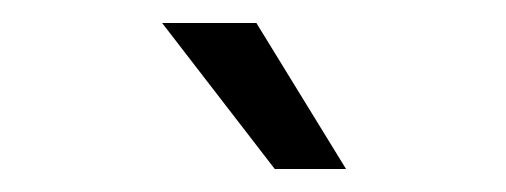

<svg xmlns="http://www.w3.org/2000/svg" viewBox="-20 -663 440 167"><path d="M203 -643 281 -516H219L121 -643Z"/></svg>

Font: Teko Light
Style: Regular
Weight: 300
Designer: Manushi Parikh, Jonny Pinhorn
Foundry: Indian Type Foundry
Version: Version 1.105;PS 1.0;hotconv 1.0.78;makeotf.lib2.5.61930; tt